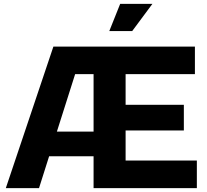

<svg xmlns="http://www.w3.org/2000/svg" viewBox="-20 -969 1067 989"><path d="M627 -142H994V0H462V-164H233L181 0H10L255 -729H984V-587H627V-429H927V-297H627ZM273 -291H462V-587H367ZM543 -809 599 -949H765L661 -809Z"/></svg>

Font: BDO Grotesk
Style: Bold
Weight: 700
Designer: Deni Anggara
Foundry: Lokal Container
Version: Version 2.000